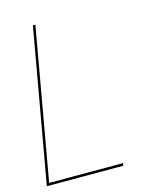

<svg xmlns="http://www.w3.org/2000/svg" viewBox="-113 -745 649 815"><g transform="rotate(-15 211.0 -337.5)"><path d="M-9 0H327L329 -11H4L121.5 -675H110.5Z"/></g></svg>

Font: Anybody Thin
Style: Italic
Weight: 100
Italic angle: -10°
Designer: Tyler Finck
Foundry: Etcetera Type Company
Version: Version 1.114;gftools[0.9.25]